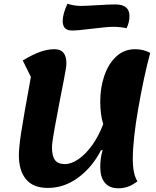

<svg xmlns="http://www.w3.org/2000/svg" viewBox="-20 -992 846 1038"><path d="M522 -89Q522 -140 535 -180H526Q479 -88 403 -32Q327 24 239 24Q159 24 120.5 -23Q82 -70 82 -152Q82 -194 94.5 -276Q107 -358 147 -576L103 -665Q156 -697 196.5 -711.5Q237 -726 274 -726Q307 -726 323 -707Q339 -688 339 -648Q339 -630 324 -553.5Q309 -477 306 -462Q290 -380 275.5 -300Q261 -220 261 -196Q261 -149 277 -127Q293 -105 331 -105Q366 -105 405 -132Q444 -159 479 -208Q514 -257 538 -321Q522 -372 522 -444Q522 -518 544 -582.5Q566 -647 608.5 -686.5Q651 -726 711 -726Q755 -726 792 -706Q758 -580 728 -409Q698 -238 698 -133Q698 -50 723 -12Q676 26 620 26Q571 26 546.5 -4.5Q522 -35 522 -89ZM319 -878Q319 -918 345 -972Q357 -967 378 -963.5Q399 -960 415 -960Q443 -960 505 -964Q569 -968 604 -968Q680 -968 680 -905Q680 -871 664 -839Q655 -842 634.5 -844.5Q614 -847 595 -847Q557 -847 479 -837Q401 -827 369 -827Q319 -827 319 -878Z"/></svg>

Font: Lemonada SemiBold
Style: Regular
Weight: 600
Designer: Mohamed Gaber (Arabic) Eduardo Tunni (Latin)
Foundry: Kief Type Foundry
Version: Version 3.006